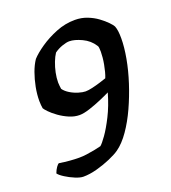

<svg xmlns="http://www.w3.org/2000/svg" viewBox="-125 -658 762 856"><g transform="rotate(-20 256.0 -230.0)"><path d="M125 105Q110 105 87 95.5Q64 86 43.5 73Q23 60 16 50Q22 34 29.5 23.5Q37 13 42 11Q68 15 91.5 17Q115 19 136 19Q153 19 171.5 16.5Q190 14 208.5 10.5Q227 7 242 3Q252 -5 272 -33Q292 -61 315 -106.5Q338 -152 355 -211Q337 -202 309 -190Q281 -178 252 -168.5Q223 -159 203 -159Q179 -159 154.5 -169.5Q130 -180 109 -195Q88 -210 74.5 -224Q61 -238 58 -244Q57 -251 56 -259.5Q55 -268 55 -279Q55 -311 61.5 -344.5Q68 -378 79 -408.5Q90 -439 105 -461Q124 -482 159 -506Q194 -530 237.5 -547.5Q281 -565 327 -565Q358 -565 385 -554.5Q412 -544 433 -528.5Q454 -513 468 -498.5Q482 -484 486 -476Q490 -466 492 -452Q494 -438 494 -417Q494 -376 484.5 -323.5Q475 -271 457 -215.5Q439 -160 415.5 -108.5Q392 -57 363.5 -16Q335 25 304 47Q287 59 256 72.5Q225 86 190 95.5Q155 105 125 105ZM264 -249Q277 -249 296.5 -253.5Q316 -258 335.5 -264Q355 -270 366 -274Q371 -286 375 -301.5Q379 -317 382 -333Q385 -349 386.5 -364.5Q388 -380 388 -392Q388 -403 387 -411Q386 -419 383 -422Q364 -452 330 -468Q296 -484 271 -484Q258 -484 237.5 -477Q217 -470 199 -457Q189 -442 180.5 -420Q172 -398 167 -374Q162 -350 162 -328Q162 -321 163 -313Q164 -305 165 -297Q175 -283 193 -272Q211 -261 231 -255Q251 -249 264 -249Z"/></g></svg>

Font: Texturina Medium 12pt
Style: Bold Italic
Weight: 700
Italic angle: -11°
Version: Version 1.002